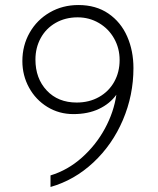

<svg xmlns="http://www.w3.org/2000/svg" viewBox="-20 -732 629 764"><path d="M181 -34Q250 -55 306 -105Q362 -155 397.5 -220.5Q433 -286 443 -355Q417 -319 373.5 -298.5Q330 -278 272 -278Q215 -278 168.5 -306.5Q122 -335 95.5 -383.5Q69 -432 69 -489Q69 -551 98 -602Q127 -653 178 -682.5Q229 -712 292 -712Q362 -712 411.5 -678Q461 -644 486 -587Q511 -530 511 -461Q511 -353 469 -254.5Q427 -156 351.5 -85.5Q276 -15 181 12ZM456 -493Q456 -540 434 -579Q412 -618 373.5 -640.5Q335 -663 289 -663Q240 -663 201.5 -641Q163 -619 142 -580.5Q121 -542 121 -495Q121 -420 166 -372Q211 -324 285 -324Q335 -324 374 -346Q413 -368 434.5 -406.5Q456 -445 456 -493Z"/></svg>

Font: Overpass ExtraLight
Style: Regular
Weight: 200
Designer: Delve Withrington, Thomas Jockin
Foundry: Delve Fonts
Version: Version 3.000;DELV;Overpass